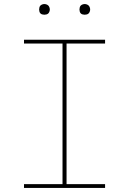

<svg xmlns="http://www.w3.org/2000/svg" viewBox="-20 -932 640 952"><path d="M99 0V-19H290V-716H99V-735H501V-716H310V-19H501V0ZM400 -859Q395 -859 389.5 -860.5Q384 -862 380.5 -865.5Q377 -869 375.5 -874.5Q374 -880 374 -885Q374 -890 375.5 -895.5Q377 -901 380.5 -904.5Q384 -908 389.5 -910Q395 -912 400 -912Q405 -912 410.5 -910Q416 -908 419.5 -904.5Q423 -901 425 -895.5Q427 -890 427 -885Q427 -880 425 -874.5Q423 -869 419.5 -865.5Q416 -862 410.5 -860.5Q405 -859 400 -859ZM200 -859Q195 -859 189.5 -860.5Q184 -862 180.5 -865.5Q177 -869 175.5 -874.5Q174 -880 174 -885Q174 -890 175.5 -895.5Q177 -901 180.5 -904.5Q184 -908 189.5 -910Q195 -912 200 -912Q205 -912 210.5 -910Q216 -908 219.5 -904.5Q223 -901 225 -895.5Q227 -890 227 -885Q227 -880 225 -874.5Q223 -869 219.5 -865.5Q216 -862 210.5 -860.5Q205 -859 200 -859Z"/></svg>

Font: Iosevka Slab Thin Extended
Style: Regular
Weight: 100
Width: 7
Monospace: yes
Designer: Belleve Invis
Foundry: Belleve Invis
Version: Version 11.1.1; ttfautohint (v1.8.3)